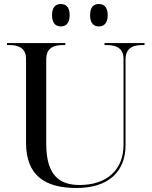

<svg xmlns="http://www.w3.org/2000/svg" viewBox="-20 -929 757 959"><path d="M474 -797C498 -797 518 -812 518 -853C518 -895 498 -909 474 -909C449 -909 430 -895 430 -853C430 -812 449 -797 474 -797ZM284 -797C308 -797 328 -812 328 -853C328 -895 308 -909 284 -909C259 -909 240 -895 240 -853C240 -812 259 -797 284 -797ZM362 10C521 10 607 -71 607 -204V-632C607 -680 634 -704 689 -704H702V-714H502V-704H515C569 -704 597 -681 597 -636V-206C597 -81 514 -5 378 -5C281 -5 211 -49 211 -210V-633C211 -681 238 -704 293 -704H306V-714H15V-704H28C82 -704 110 -681 110 -636V-216C110 -53 204 10 362 10Z"/></svg>

Font: Noto Serif Display
Style: Regular
Weight: 400
Designer: Monotype Design Team
Foundry: Monotype Imaging Inc.
Version: Version 2.009